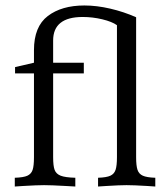

<svg xmlns="http://www.w3.org/2000/svg" viewBox="-20 -678 606 701"><path d="M477 -615V-104Q477 -73 482 -58Q487 -43 501.5 -36.5Q516 -30 547 -29V3L517 1Q468 -2 442 -2Q417 -2 369 1L338 3V-29Q369 -30 383 -36.5Q397 -43 402 -58Q407 -73 407 -104V-586Q389 -599 353.5 -607.5Q318 -616 282 -616Q174 -616 174 -530V-449H286V-410H174V-104Q174 -72 179.5 -57.5Q185 -43 201.5 -36.5Q218 -30 255 -29V3L219 1Q167 -2 141 -2Q115 -2 65 1L34 3V-29Q66 -30 80 -36.5Q94 -43 99 -57.5Q104 -72 104 -104V-410H35V-433L104 -449V-495Q104 -581 154.5 -619.5Q205 -658 288 -658Q333 -658 382.5 -646.5Q432 -635 477 -615Z"/></svg>

Font: Gupter
Style: Regular
Weight: 400
Designer: Octavio Pardo
Version: Version 1.000